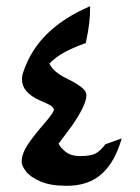

<svg xmlns="http://www.w3.org/2000/svg" viewBox="-20 -600 453 620"><path d="M196 0Q142 0 109.5 -14.5Q77 -29 63.5 -47Q50 -65 50 -77Q50 -103 69 -132Q88 -161 122 -200Q154 -237 154 -246Q154 -252 144.5 -258.5Q135 -265 108 -276Q51 -302 51 -343Q51 -356 55 -367Q80 -441 134.5 -493Q189 -545 271 -580Q271 -549 268 -524Q265 -499 257 -461Q215 -446 187 -430.5Q159 -415 140 -395Q145 -379 170 -361Q182 -353 196.5 -346Q211 -339 216 -336Q237 -324 248 -314Q259 -304 259 -292Q259 -261 211 -192Q195 -170 184.5 -156.5Q174 -143 169 -136Q176 -122 193 -109Q210 -96 239 -96Q272 -96 288 -104Q304 -112 320 -134L373 -153Q351 -76 308 -38Q265 0 196 0Z"/></svg>

Font: Mirza
Style: Bold
Weight: 700
Designer: Arabic design by Kourosh Beigpour, Latin design by Eduardo Tunni, engineering by Lasse Fister
Version: Version 1.0010g